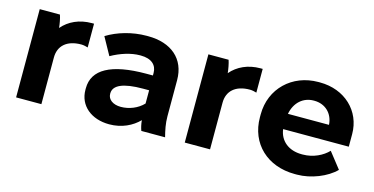

<svg xmlns="http://www.w3.org/2000/svg" viewBox="-60 -806 2131 1093"><g transform="rotate(15 1005.0 -260.0)"><path d="M67 0H216V-275C216 -343 262 -387 348 -387C362 -387 377 -383 387 -380V-520H374C301 -520 241 -492 201 -445C199 -467 193 -500 186 -520H67Z M618 11C692 11 752 -19 792 -60C794 -37 799 -16 805 0H945C935 -39 927 -77 927 -119V-332C927 -457 840 -531 703 -531H694C610 -531 525 -506 462 -467L519 -364C574 -395 635 -414 687 -414H691C755 -414 787 -383 787 -337V-322H748C541 -322 437 -264 437 -153V-144C437 -51 512 11 618 11ZM656 -102C610 -102 579 -125 579 -158V-161C579 -209 635 -235 752 -235H788V-157C755 -122 705 -102 656 -102Z M1061 0H1210V-275C1210 -343 1256 -387 1342 -387C1356 -387 1371 -383 1381 -380V-520H1368C1295 -520 1235 -492 1195 -445C1193 -467 1187 -500 1180 -520H1061Z M1712 11H1725C1807 11 1899 -26 1949 -77L1876 -170C1844 -136 1789 -108 1727 -108H1721C1644 -108 1591 -151 1582 -219H1969V-293C1969 -429 1863 -530 1716 -530H1707C1553 -530 1437 -419 1437 -267V-250C1437 -95 1550 11 1712 11ZM1586 -310C1599 -379 1647 -421 1709 -421H1712C1778 -421 1824 -375 1828 -310Z"/></g></svg>

Font: Fixel Display Bold
Style: Bold
Weight: 700
Designer: AlfaBravo + MacPaw
Foundry: Kyrylo Tkachov, Marchela Mozhyna, Serhii Makarenko, Maria Weinstein, Zakhar Kryvoshyya
Version: Version 1.211